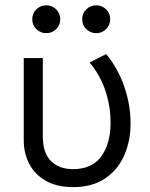

<svg xmlns="http://www.w3.org/2000/svg" viewBox="-20 -710 582 744"><path d="M264 15Q199.5 15 156.8 -9.8Q114 -34.5 93 -75.8Q72 -117 72 -166.5V-485H146V-182Q146 -117.5 177.5 -86Q209 -54.5 263.5 -54.5Q338 -55 373.2 -105.2Q408.5 -155.5 408.5 -234Q408.5 -299 388 -359.5Q367.5 -420 327 -468L391.5 -500.5Q438 -444 462 -373.2Q486 -302.5 486 -232.5Q486 -162 460.5 -106Q435 -50 385.8 -17.5Q336.5 15 264 15ZM159.5 -581.5Q137 -581.5 121 -597Q105 -612.5 105 -635.5Q105 -658.5 121 -674Q137 -689.5 159.5 -689.5Q181.5 -689.5 197.5 -674Q213.5 -658.5 213.5 -635.5Q213.5 -612.5 197.5 -597Q181.5 -581.5 159.5 -581.5ZM353 -581.5Q330.5 -581.5 314.5 -597Q298.5 -612.5 298.5 -635.5Q298.5 -658.5 314.5 -674Q330.5 -689.5 353 -689.5Q375 -689.5 391 -674Q407 -658.5 407 -635.5Q407 -612.5 391 -597Q375 -581.5 353 -581.5Z"/></svg>

Font: Geologica ExtraLight
Style: Regular
Weight: 200
Designer: Sindre Bremnes, Frode Helland
Foundry: Monokrom Skriftforlag AS
Version: Version 1.010; ttfautohint (v1.8.4.7-5d5b);gftools[0.9.28]